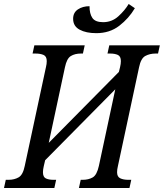

<svg xmlns="http://www.w3.org/2000/svg" viewBox="-48 -941 820 961"><path d="M-28 0 -19 -41H-5Q24 -41 45.5 -53.5Q67 -66 76 -111L182 -605Q186 -621 186 -635Q186 -659 170 -666Q154 -673 130 -673H115L124 -714H376L367 -673H357Q327 -673 306.5 -660.5Q286 -648 277 -604L196 -226L547 -581L553 -605Q555 -613 556 -621Q557 -629 557 -635Q557 -659 542 -666Q527 -673 503 -673H490L499 -714H752L743 -673H731Q702 -673 679.5 -661Q657 -649 648 -604L542 -109Q538 -93 538 -79Q538 -56 554 -48.5Q570 -41 594 -41H609L600 0H347L356 -41H366Q395 -41 416 -53Q437 -65 447 -111L529 -494L178 -139L171 -109Q169 -101 168 -93Q167 -85 167 -79Q167 -55 181.5 -48Q196 -41 220 -41H233L224 0ZM434 -775Q383 -775 350.5 -792.5Q318 -810 318 -847Q318 -878 342 -894Q366 -910 400 -910Q400 -872 414.5 -851Q429 -830 468 -830Q512 -830 544.5 -859.5Q577 -889 596 -921L627 -900Q597 -849 549 -812Q501 -775 434 -775Z"/></svg>

Font: Noto Serif Condensed
Style: Italic
Weight: 400
Width: 3
Italic angle: -12°
Designer: Monotype Design Team
Foundry: Monotype Imaging Inc.
Version: Version 2.014; ttfautohint (v1.8.4.7-5d5b)